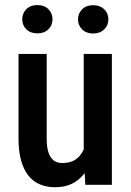

<svg xmlns="http://www.w3.org/2000/svg" viewBox="-20 -746 528 775"><path d="M317.9 -124.5V-528.3H431.6V0H324.2ZM334 -234.9 370.1 -235.8Q370.1 -182.6 360.4 -137.7Q350.6 -92.8 330.3 -59.8Q310.1 -26.9 278.1 -8.5Q246.1 9.8 201.7 9.8Q168.9 9.8 141.8 -1.5Q114.7 -12.7 95.5 -36.1Q76.2 -59.6 65.4 -97.2Q54.7 -134.8 54.7 -187V-528.3H168.5V-186Q168.5 -157.7 173.3 -138.9Q178.2 -120.1 187 -108.6Q195.8 -97.2 206.8 -92.5Q217.8 -87.9 230.5 -87.9Q269 -87.9 291.7 -107.2Q314.5 -126.5 324.2 -159.7Q334 -192.9 334 -234.9ZM69.8 -668Q69.8 -692.4 86.4 -709Q103 -725.6 130.9 -725.6Q158.7 -725.6 175.3 -709Q191.9 -692.4 191.9 -668Q191.9 -644 175.3 -627.7Q158.7 -611.3 130.9 -611.3Q103 -611.3 86.4 -627.7Q69.8 -644 69.8 -668ZM294.9 -667.5Q294.9 -691.9 311.5 -708.5Q328.1 -725.1 356 -725.1Q383.8 -725.1 400.6 -708.5Q417.5 -691.9 417.5 -667.5Q417.5 -644 400.6 -627.4Q383.8 -610.8 356 -610.8Q328.1 -610.8 311.5 -627.4Q294.9 -644 294.9 -667.5Z"/></svg>

Font: Roboto Condensed Medium
Style: Regular
Weight: 500
Designer: Christian Robertson
Foundry: Google
Version: Version 3.0